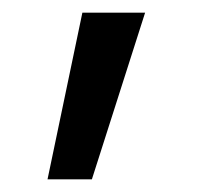

<svg xmlns="http://www.w3.org/2000/svg" viewBox="-20 -133 320 303"><path d="M110 -113H209L125 150H55Z"/></svg>

Font: Application
Style: Regular
Weight: 400
Designer: Wei Huang
Foundry: Wei Huang
Version: Version 0.012